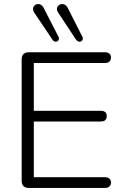

<svg xmlns="http://www.w3.org/2000/svg" viewBox="-20 -928 612 948"><path d="M87 -35V-635Q87 -652 96 -661Q105 -670 122 -670H499Q512 -670 520 -663Q528 -656 528 -644Q528 -631 520 -624Q512 -617 499 -617H147V-381H478Q492 -381 499.5 -374.5Q507 -368 507 -355Q507 -328 478 -328H147V-53H499Q512 -53 520 -46Q528 -39 528 -27Q528 -14 520 -7Q512 0 499 0H122Q105 0 96 -9Q87 -18 87 -35ZM261 -883Q261 -894 269 -901Q277 -908 287 -908Q304 -908 314 -890L386 -748Q389 -742 389 -738Q389 -731 384.5 -726.5Q380 -722 373 -722Q363 -722 355 -733L267 -866Q261 -875 261 -883ZM143 -884Q143 -894 150.5 -901Q158 -908 169 -908Q185 -908 195 -890L268 -748Q271 -742 271 -738Q271 -731 266.5 -726.5Q262 -722 255 -722Q246 -722 239 -732L149 -866Q143 -875 143 -884Z"/></svg>

Font: SN Pro Light
Style: Regular
Weight: 300
Designer: Tobias Whetton
Foundry: Supernotes
Version: Version 1.002